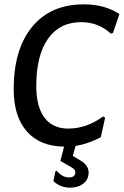

<svg xmlns="http://www.w3.org/2000/svg" viewBox="-20 -668 570 884"><path d="M366 -648Q463 -648 530 -603L500 -516L491 -513Q433 -566 354 -566Q255 -566 201 -489.5Q147 -413 147 -272Q147 -176 185 -126Q223 -76 294 -76Q379 -76 455 -132L464 -126L444 -36Q384 -5 328 4L315 50L349 70Q388 92 388 127Q388 158 364 177Q340 196 302 196Q258 196 226 166L235 121L240 118Q268 149 297 149Q327 149 327 124Q327 112 307 101L258 73L275 7Q164 6 103.5 -63Q43 -132 43 -257Q43 -441 128 -544.5Q213 -648 366 -648Z"/></svg>

Font: Alegreya Sans SC Medium
Style: Italic
Weight: 500
Italic angle: -7°
Designer: Juan Pablo del Peral
Foundry: Huerta Tipografica
Version: Version 2.007